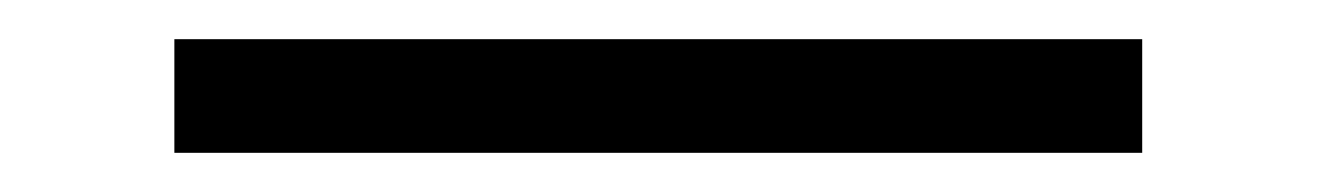

<svg xmlns="http://www.w3.org/2000/svg" viewBox="-20 -20 672 98"><path d="M69 58V0H563V58Z"/></svg>

Font: Domine
Style: Regular
Weight: 400
Designer: Pablo Impallari, Rodrigo Fuenzalida, Brenda Gallo
Foundry: Pablo Impallari, Rodrigo Fuenzalida, Brenda Gallo
Version: Version 2.000;September 19, 2022;FontCreator 14.0.0.2877 64-